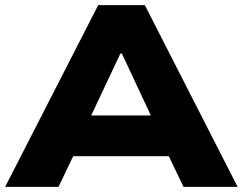

<svg xmlns="http://www.w3.org/2000/svg" viewBox="-21 -725 942 745"><path d="M-1 0 360 -705H541L901 0H691L599 -192L680 -119H216L298 -192L206 0ZM446 -517 313 -235 280 -277H617L584 -235L452 -517Z"/></svg>

Font: Nunito Sans 7pt SemiExpanded Black
Style: Regular
Weight: 900
Width: 6
Designer: Vernon Adams
Foundry: Vernon Adams
Version: Version 3.101;gftools[0.9.27]